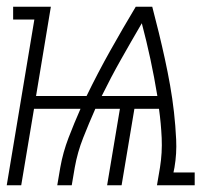

<svg xmlns="http://www.w3.org/2000/svg" viewBox="-21 -550 641 570"><path d="M-1 0 81 -492H18V-530H130L86 -265H236Q269 -333 306 -399Q343 -465 382 -530H431Q441 -492 450.5 -453Q460 -414 468.5 -375Q477 -336 484 -296.5Q491 -257 495.5 -217Q500 -177 502 -135.5Q504 -94 497 -53L494 -38H557V0H445L454 -53Q461 -97 459 -140.5Q457 -184 451 -227H378L340 0H297L335 -227H262Q243 -184 226 -141Q209 -98 201 -53L192 0H149L158 -53Q166 -98 182.5 -141Q199 -184 218 -227H80L42 0ZM281 -265H446Q446 -265 446 -265.5Q446 -266 446 -266Q437 -321 425.5 -374.5Q414 -428 400 -481Q369 -428 338.5 -374Q308 -320 281 -265Z"/></svg>

Font: Iosevka Curly Slab XLtEx
Style: Italic
Weight: 200
Width: 7
Italic angle: -9°
Monospace: yes
Designer: Belleve Invis
Foundry: Belleve Invis
Version: Version 11.1.0; ttfautohint (v1.8.3)